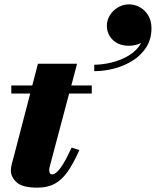

<svg xmlns="http://www.w3.org/2000/svg" viewBox="-20 -853 717 883"><path d="M471.4 -735.3Q471.4 -760.5 485.4 -782.9Q499.4 -805.3 522.6 -819.1Q545.8 -832.9 573 -832.9Q600.6 -832.9 624.2 -819.3Q647.8 -805.7 662.2 -781.1Q676.6 -756.5 676.6 -723.3Q676.6 -673.7 653.4 -636.7Q630.2 -599.7 591.6 -575.1Q553 -550.5 506.4 -538.1Q459.8 -525.7 413.4 -525.7V-555.3Q451.4 -555.3 494 -565.7Q536.6 -576.1 573 -598.1Q609.4 -620.1 629.4 -655.3Q615.8 -648.9 601.2 -645.7Q586.6 -642.5 573.4 -642.5Q526.6 -642.5 499 -669.3Q471.4 -696.1 471.4 -735.3ZM345 -163Q318.5 -103 292 -64.8Q265.5 -26.5 232.2 -8.2Q199 10 152 10Q83 10 56.5 -14.5Q30 -39 30 -68.5Q30 -84 35 -102Q40 -120 44 -135L119 -423H32V-460H128.5L154.5 -560H334.5L308 -460H402V-423H298L211 -95.5Q209.5 -90 208 -83.5Q206.5 -77 206.5 -70Q206.5 -51 220 -51Q236 -51 258 -80.2Q280 -109.5 309 -174Z"/></svg>

Font: Bodoni* 06pt Fatface
Style: Italic
Weight: 900
Italic angle: -13°
Version: Version 2.3